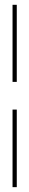

<svg xmlns="http://www.w3.org/2000/svg" viewBox="-20 -749 121 799"><path d="M32.2 -729H49.8V-408.2H32.2ZM49.8 29.8H32.2V-293H49.8Z"/></svg>

Font: Moniqa Narrow Heading
Style: Regular
Weight: 400
Width: 4
Designer: Rajesh Rajput
Foundry: Rajesh Rajput
Version: Version 1.000